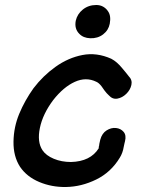

<svg xmlns="http://www.w3.org/2000/svg" viewBox="-20 -746 569 768"><path d="M244 2Q306 1 365 -28Q424 -57 459 -115Q471 -134 475 -159L478 -173L480 -181Q486 -205 474.5 -218.5Q463 -232 444 -234Q425 -236 406.5 -224.5Q388 -213 381 -187L377 -169V-166L375 -158V-153Q342 -100 264 -98Q226 -98 195 -111Q164 -124 150 -145Q128 -178 139.5 -234Q151 -290 193 -346Q234 -398 279 -418.5Q324 -439 365 -419Q375 -415 386 -401L398 -384Q407 -372 415 -365Q430 -348 449.5 -351.5Q469 -355 485 -370.5Q501 -386 505.5 -406Q510 -426 495 -441L484 -455L469 -473Q448 -499 425 -511Q367 -537 310 -526Q253 -515 202.5 -479Q152 -443 114 -393Q79 -344 57 -291Q35 -238 34 -180Q33 -121 60 -79Q87 -39 137 -18Q187 3 244 2ZM341 -593Q371 -592 392.5 -608.5Q414 -625 419 -651Q425 -683 412 -701Q405 -712 393 -719Q381 -726 365 -726Q334 -726 311.5 -708Q289 -690 283 -663Q277 -631 297 -611Q313 -594 341 -593Z"/></svg>

Font: Balsamiq Sans
Style: Italic
Weight: 400
Italic angle: -12°
Designer: Michael Angeles
Foundry: Balsamiq SRL
Version: Version 1.020; ttfautohint (v1.8.4.7-5d5b);gftools[0.9.26]